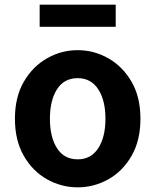

<svg xmlns="http://www.w3.org/2000/svg" viewBox="-20 -789 666 823"><path d="M313 14Q243 14 181.5 -20.5Q120 -55 82 -121Q44 -187 44 -280Q44 -373 82 -438.5Q120 -504 181.5 -539Q243 -574 313 -574Q383 -574 444.5 -539Q506 -504 544 -438.5Q582 -373 582 -280Q582 -187 544 -121Q506 -55 444.5 -20.5Q383 14 313 14ZM313 -106Q370 -106 401 -153.5Q432 -201 432 -280Q432 -359 401 -406.5Q370 -454 313 -454Q255 -454 224.5 -406.5Q194 -359 194 -280Q194 -201 224.5 -153.5Q255 -106 313 -106ZM150 -674V-769H476V-674Z"/></svg>

Font: Source Han Sans TC
Style: Bold
Weight: 700
Designer: Ryoko NISHIZUKA Ë•øÂ°öÊ∂ºÂ≠ê (kana, bopomofo & ideographs); Paul D. Hunt (Latin, Greek & Cyrillic); Sandoll Communicatio
Foundry: Adobe
Version: Version 2.004;hotconv 1.0.118;makeotfexe 2.5.65603